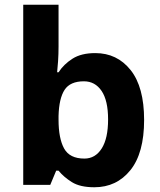

<svg xmlns="http://www.w3.org/2000/svg" viewBox="-20 -780 673 810"><path d="M227 -583Q227 -552 225 -522Q223 -492 221 -475H227Q249 -509 286 -532.5Q323 -556 382 -556Q474 -556 531 -484.5Q588 -413 588 -274Q588 -134 530 -62Q472 10 378 10Q318 10 283.5 -11.5Q249 -33 227 -60H217L192 0H78V-760H227ZM334 -437Q276 -437 252.5 -401Q229 -365 227 -291V-275Q227 -196 250.5 -153.5Q274 -111 336 -111Q382 -111 409 -153.5Q436 -196 436 -276Q436 -356 408.5 -396.5Q381 -437 334 -437Z"/></svg>

Font: Noto Sans Tamil
Style: Bold
Weight: 700
Designer: Jelle Bosma - Monotype Design Team
Foundry: Monotype Imaging Inc.
Version: Version 2.004; ttfautohint (v1.8.4.7-5d5b)